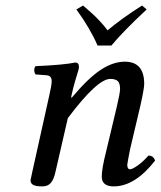

<svg xmlns="http://www.w3.org/2000/svg" viewBox="-20 -661 578 691"><path d="M89.8 -12.2Q89.8 -13.7 97.2 -46.9L157.2 -316.9Q166 -354.5 166 -369.1Q166 -388.7 147.9 -390.1L107.9 -393.1Q103.5 -399.9 103.3 -408.2Q103 -416.5 107.9 -422.9Q208.5 -427.2 251 -436Q264.2 -436 264.2 -419.9Q264.2 -414.1 260.3 -402.1Q256.3 -390.1 249.8 -367.4Q243.2 -344.7 237.8 -319.8L235.8 -310.1H238.8Q296.9 -379.4 341.8 -409.2Q386.7 -439 429.2 -439Q499 -439 499 -358.9Q499 -342.8 485.8 -283.2L448.2 -124Q438 -71.8 438 -67.9Q438 -51.8 448.2 -51.8Q456.5 -51.8 476.3 -65.9Q496.1 -80.1 514.2 -101.1Q532.2 -101.1 538.1 -83Q465.8 9.8 389.2 9.8Q346.2 9.8 346.2 -25.9Q346.2 -53.7 361.8 -115.2L399.9 -274.9Q412.1 -326.2 412.1 -340.8Q412.1 -361.8 403.6 -369.4Q395 -377 377 -377Q330.1 -377 224.1 -235.8L180.2 -44.9Q174.3 -16.1 163.3 -3.2Q152.3 9.8 132.8 9.8Q108.9 9.8 99.4 4.4Q89.8 -1 89.8 -12.2ZM380.9 -497.1H331.1Q304.7 -558.6 254.9 -627L278.8 -641.1Q300.8 -622.1 311.8 -612.3Q322.8 -602.5 338.6 -585.7Q354.5 -568.8 367.2 -551.8Q416 -593.3 491.2 -641.1L507.8 -627Q423.8 -548.8 380.9 -497.1Z"/></svg>

Font: Common Serif News
Style: Italic
Weight: 450
Italic angle: -12°
Designer: Philipp H. Poll, Khaled Hosny
Foundry: Stefan Peev, Context Ltd.
Version: Version 1.026